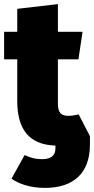

<svg xmlns="http://www.w3.org/2000/svg" viewBox="-22 -689 458 935"><path d="M361 -132C340 -127 327 -125 310 -125C278 -125 260 -139 260 -183V-400H360L380 -534H260V-669L62 -646V-534H-2V-400H62V-197C62 -59 120 16 248 20V33C248 70 224 86 184 86C147 86 124 78 98 66L34 181C70 207 127 226 197 226C334 226 416 156 416 15V-26Z"/></svg>

Font: Fira Sans Heavy
Style: Regular
Weight: 900
Designer: bBox Type GmbH & Carrois Corporate GbR & Edenspiekermann AG
Foundry: bBox Type GmbH & Carrois Corporate GbR & Edenspiekermann AG
Version: Version 4.300;PS 004.300;hotconv 1.0.88;makeotf.lib2.5.64775